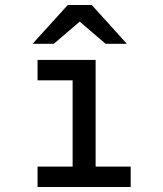

<svg xmlns="http://www.w3.org/2000/svg" viewBox="-20 -752 656 772"><path d="M272 -10V-511H364.5V-10ZM131 0V-82H505.5V0ZM131 -429V-511H327V-429ZM111 -576 252.5 -732H349L490 -576H404.5L300.5 -665L196.5 -576Z"/></svg>

Font: Overpass Mono Light Medium
Style: Regular
Weight: 500
Monospace: yes
Version: Version 4.000